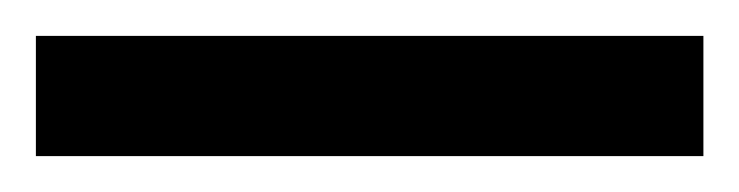

<svg xmlns="http://www.w3.org/2000/svg" viewBox="-21 70 412 107"><path d="M-1 90H371V157H-1Z"/></svg>

Font: Noto Sans Gurmukhi UI SemiCondensed SemiBold
Style: Regular
Weight: 600
Width: 4
Designer: Jelle Bosma - Monotype Design Team
Foundry: Monotype Imaging Inc.
Version: Version 2.004; ttfautohint (v1.8.4.7-5d5b)